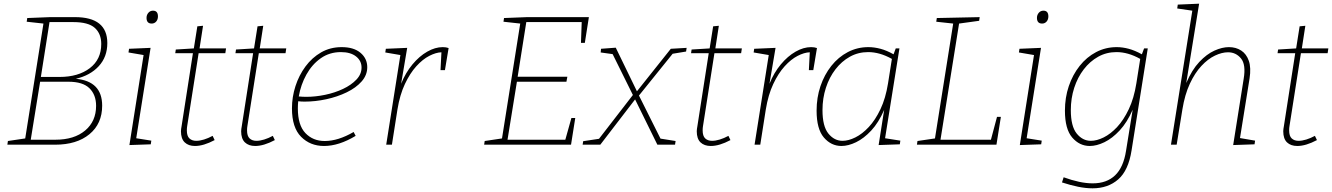

<svg xmlns="http://www.w3.org/2000/svg" viewBox="-20 -786 7236 1043"><path d="M535 -212Q535 -114 466 -57Q397 0 279 0H20L23 -20L117 -34L216 -658L125 -668L128 -688L253 -693H387Q563 -693 563 -552Q563 -477 516.5 -426.5Q470 -376 392 -358Q535 -345 535 -212ZM378 -666H249L202 -368H303Q405 -368 467.5 -415.5Q530 -463 530 -547Q530 -603 495 -634.5Q460 -666 378 -666ZM281 -27Q383 -27 442.5 -77Q502 -127 502 -211Q502 -271 466 -306.5Q430 -342 352 -342H198L147 -27Z M683 2 760 -487 678 -501 681 -521 798 -526 720 -35 802 -22 799 -2ZM804 -658Q776 -658 776 -689Q776 -705 786 -716.5Q796 -728 811 -728Q838 -728 838 -697Q838 -680 828.5 -669Q819 -658 804 -658Z M1146 -25Q1086 7 1039 7Q1004 7 983.5 -12.5Q963 -32 963 -73Q963 -80 964 -86Q965 -92 966 -98L1028 -497H932L935 -517L1033 -523L1052 -643L1083 -646L1064 -523H1208L1204 -497H1059L997 -102Q996 -97 995.5 -90.5Q995 -84 995 -78Q995 -47 1009 -34Q1023 -21 1046 -21Q1065 -21 1088 -28Q1111 -35 1135 -48Z M1473 -25Q1413 7 1366 7Q1331 7 1310.5 -12.5Q1290 -32 1290 -73Q1290 -80 1291 -86Q1292 -92 1293 -98L1355 -497H1259L1262 -517L1360 -523L1379 -643L1410 -646L1391 -523H1535L1531 -497H1386L1324 -102Q1323 -97 1322.5 -90.5Q1322 -84 1322 -78Q1322 -47 1336 -34Q1350 -21 1373 -21Q1392 -21 1415 -28Q1438 -35 1462 -48Z M1740 7Q1665 7 1615.5 -43Q1566 -93 1566 -197Q1566 -259 1585 -318Q1604 -377 1639.5 -425Q1675 -473 1724.5 -501.5Q1774 -530 1836 -530Q1902 -530 1938.5 -499Q1975 -468 1975 -421Q1975 -378 1944.5 -343.5Q1914 -309 1863.5 -284.5Q1813 -260 1753 -247Q1693 -234 1635 -234Q1625 -234 1616.5 -234.5Q1608 -235 1600 -236Q1598 -216 1598 -197Q1598 -106 1639 -63Q1680 -20 1744 -20Q1817 -20 1901 -69L1912 -48Q1821 7 1740 7ZM1832 -503Q1770 -503 1722.5 -469.5Q1675 -436 1644.5 -381Q1614 -326 1603 -262Q1623 -260 1644 -260Q1694 -260 1746.5 -271Q1799 -282 1843.5 -303Q1888 -324 1916 -353.5Q1944 -383 1944 -419Q1944 -456 1914 -479.5Q1884 -503 1832 -503Z M2078 0 2155 -487 2073 -501 2076 -521 2192 -526 2159 -331Q2183 -391 2220.5 -436Q2258 -481 2301 -505.5Q2344 -530 2385 -530Q2403 -530 2417 -525L2397 -405H2373L2378 -502Q2348 -501 2312 -482.5Q2276 -464 2241.5 -426Q2207 -388 2179.5 -329.5Q2152 -271 2139 -191L2109 0Z M3084 -145H3105L3082 0H2610L2613 -20L2707 -34L2806 -658L2715 -668L2718 -688L2844 -693H3179L3157 -553H3136L3140 -666H2839L2792 -369H3062L3057 -342H2788L2737 -27H3051Z M3145 0 3148 -19 3234 -32 3418 -270 3308 -492 3243 -501 3245 -521 3325 -527 3440 -290 3624 -521 3710 -526 3707 -506 3634 -494 3451 -267 3568 -33 3650 -20 3647 0H3551L3430 -246L3241 0Z M3948 -25Q3888 7 3841 7Q3806 7 3785.5 -12.5Q3765 -32 3765 -73Q3765 -80 3766 -86Q3767 -92 3768 -98L3830 -497H3734L3737 -517L3835 -523L3854 -643L3885 -646L3866 -523H4010L4006 -497H3861L3799 -102Q3798 -97 3797.5 -90.5Q3797 -84 3797 -78Q3797 -47 3811 -34Q3825 -21 3848 -21Q3867 -21 3890 -28Q3913 -35 3937 -48Z M4079 0 4156 -487 4074 -501 4077 -521 4193 -526 4160 -331Q4184 -391 4221.5 -436Q4259 -481 4302 -505.5Q4345 -530 4386 -530Q4404 -530 4418 -525L4398 -405H4374L4379 -502Q4349 -501 4313 -482.5Q4277 -464 4242.5 -426Q4208 -388 4180.5 -329.5Q4153 -271 4140 -191L4110 0Z M4551 7Q4495 7 4455.5 -39Q4416 -85 4416 -185Q4416 -256 4437 -318Q4458 -380 4496 -428Q4534 -476 4585.5 -503Q4637 -530 4697 -530Q4729 -530 4763 -521Q4797 -512 4834 -491L4846 -523H4866L4788 -35L4871 -22L4868 -2L4753 2L4783 -189Q4753 -120 4713 -77Q4673 -34 4630.5 -13.5Q4588 7 4551 7ZM4557 -21Q4589 -21 4626.5 -39.5Q4664 -58 4699.5 -96Q4735 -134 4763 -193Q4791 -252 4804 -333L4825 -466Q4791 -485 4759 -494Q4727 -503 4696 -503Q4642 -503 4597 -478Q4552 -453 4518.5 -409.5Q4485 -366 4466.5 -309Q4448 -252 4448 -188Q4448 -100 4480 -60.5Q4512 -21 4557 -21Z M5396 -151H5417L5393 0H4961L4964 -20L5059 -34L5158 -658L5066 -668L5069 -688L5302 -693L5299 -673L5190 -658L5089 -27H5363Z M5520 2 5597 -487 5515 -501 5518 -521 5635 -526 5557 -35 5639 -22 5636 -2ZM5641 -658Q5613 -658 5613 -689Q5613 -705 5623 -716.5Q5633 -728 5648 -728Q5675 -728 5675 -697Q5675 -680 5665.5 -669Q5656 -658 5641 -658Z M5915 237Q5878 237 5836.5 228.5Q5795 220 5749 205L5758 177Q5802 193 5841.5 201.5Q5881 210 5916 210Q5992 210 6037.5 166.5Q6083 123 6097 33L6133 -190Q6103 -121 6062.5 -77.5Q6022 -34 5979.5 -13.5Q5937 7 5900 7Q5844 7 5804.5 -39Q5765 -85 5765 -185Q5765 -256 5786 -318Q5807 -380 5845 -428Q5883 -476 5934.5 -503Q5986 -530 6046 -530Q6078 -530 6111.5 -521Q6145 -512 6183 -491L6195 -523H6215L6127 31Q6110 140 6054.5 188.5Q5999 237 5915 237ZM5906 -21Q5938 -21 5975.5 -39.5Q6013 -58 6048.5 -96Q6084 -134 6112 -193Q6140 -252 6153 -333L6174 -466Q6140 -485 6108 -494Q6076 -503 6045 -503Q5991 -503 5946 -478Q5901 -453 5867.5 -409.5Q5834 -366 5815.5 -309Q5797 -252 5797 -188Q5797 -100 5829 -60.5Q5861 -21 5906 -21Z M6679 2 6736 -358Q6749 -435 6721.5 -468.5Q6694 -502 6651 -502Q6618 -502 6580 -484Q6542 -466 6506.5 -428Q6471 -390 6443.5 -331Q6416 -272 6403 -191L6372 0H6341L6457 -728L6375 -740L6378 -761L6494 -766L6424 -335Q6455 -407 6495 -449.5Q6535 -492 6577 -511Q6619 -530 6656 -530Q6694 -530 6722.5 -511.5Q6751 -493 6764 -455.5Q6777 -418 6768 -360L6716 -36L6798 -22L6795 -2Z M7134 -25Q7074 7 7027 7Q6992 7 6971.5 -12.5Q6951 -32 6951 -73Q6951 -80 6952 -86Q6953 -92 6954 -98L7016 -497H6920L6923 -517L7021 -523L7040 -643L7071 -646L7052 -523H7196L7192 -497H7047L6985 -102Q6984 -97 6983.5 -90.5Q6983 -84 6983 -78Q6983 -47 6997 -34Q7011 -21 7034 -21Q7053 -21 7076 -28Q7099 -35 7123 -48Z"/></svg>

Font: Bitter ExtraLight
Style: Italic
Weight: 200
Italic angle: -9°
Designer: Sol Matas, and Bitter project Authors
Foundry: Sol Matas
Version: Version 2.001